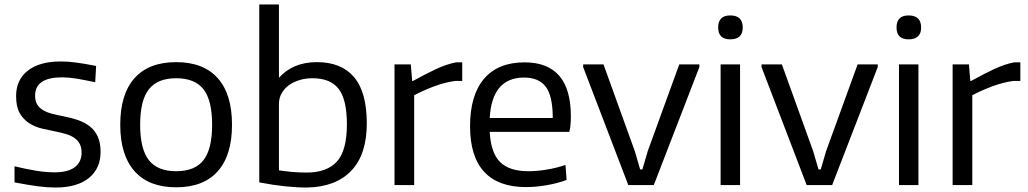

<svg xmlns="http://www.w3.org/2000/svg" viewBox="-20 -828 4597 859"><path d="M228 11Q192 11 150 5.5Q108 0 45 -12V-84Q95 -72 139.5 -64.5Q184 -57 224 -57Q284 -57 314.5 -80Q345 -103 345 -145Q345 -168 337 -183.5Q329 -199 314 -210Q299 -221 278 -227.5Q257 -234 232 -239Q201 -245 169 -252.5Q137 -260 111 -276.5Q85 -293 68.5 -321.5Q52 -350 52 -398Q52 -471 104.5 -512Q157 -553 251 -553Q268 -553 284 -552Q300 -551 318 -548.5Q336 -546 358 -542.5Q380 -539 410 -533L406 -460Q355 -471 321 -476.5Q287 -482 258 -482Q137 -482 137 -400Q137 -376 146.5 -360.5Q156 -345 173 -335Q190 -325 213 -319Q236 -313 263 -308Q299 -301 329.5 -290.5Q360 -280 382.5 -262Q405 -244 417.5 -216.5Q430 -189 430 -149Q430 -74 377.5 -31.5Q325 11 228 11Z M768 10Q646 10 582 -62Q518 -134 518 -270Q518 -407 582 -478.5Q646 -550 768 -550Q890 -550 954 -478.5Q1018 -407 1018 -270Q1018 -133 954 -61.5Q890 10 768 10ZM768 -62Q852 -62 890.5 -111.5Q929 -161 929 -270Q929 -379 890.5 -428.5Q852 -478 768 -478Q685 -478 646 -428.5Q607 -379 607 -270Q607 -161 646 -111.5Q685 -62 768 -62Z M1353 11Q1307 11 1255 5.5Q1203 0 1140 -12V-808H1228V-480Q1258 -514 1300.5 -532Q1343 -550 1398 -550Q1507 -550 1564 -483Q1621 -416 1621 -276Q1621 -136 1551 -63.5Q1481 9 1353 11ZM1352 -56Q1443 -56 1487.5 -105.5Q1532 -155 1532 -271Q1532 -383 1495 -430.5Q1458 -478 1378 -478Q1348 -478 1321 -470Q1294 -462 1273.5 -447.5Q1253 -433 1240.5 -411.5Q1228 -390 1228 -363V-66Q1253 -62 1285 -59Q1317 -56 1352 -56Z M1745 -540H1818L1824 -466H1828Q1884 -497 1931 -519Q1978 -541 2020 -549H2048V-466H2017Q1972 -460 1924.5 -442.5Q1877 -425 1833 -402V0H1745Z M2333 9Q2209 9 2146 -59.5Q2083 -128 2083 -263Q2083 -402 2145.5 -475.5Q2208 -549 2327 -549Q2534 -549 2534 -308Q2534 -262 2527 -238H2171Q2176 -144 2217.5 -103Q2259 -62 2344 -62Q2382 -62 2425 -69Q2468 -76 2510 -90L2515 -23Q2475 -8 2426.5 0.5Q2378 9 2333 9ZM2325 -481Q2181 -481 2171 -300H2453Q2453 -398 2422 -439.5Q2391 -481 2325 -481Z M2589 -528V-540H2680L2820 -152L2844 -70H2854L2878 -152L3019 -540H3109V-528L2905 0H2791Z M3247 -652Q3193 -652 3193 -705Q3193 -759 3247 -759Q3303 -759 3303 -705Q3303 -652 3247 -652ZM3204 -540H3291V0H3204Z M3387 -528V-540H3478L3618 -152L3642 -70H3652L3676 -152L3817 -540H3907V-528L3703 0H3589Z M4045 -652Q3991 -652 3991 -705Q3991 -759 4045 -759Q4101 -759 4101 -705Q4101 -652 4045 -652ZM4002 -540H4089V0H4002Z M4242 -540H4315L4321 -466H4325Q4381 -497 4428 -519Q4475 -541 4517 -549H4545V-466H4514Q4469 -460 4421.5 -442.5Q4374 -425 4330 -402V0H4242Z"/></svg>

Font: Encode Sans Normal
Style: Regular
Weight: 400
Designer: Pablo Impallari, Andres Torresi
Foundry: Pablo Impallari, Andres Torresi
Version: Version 1.000; ttfautohint (v1.00) -l 8 -r 50 -G 200 -x 14 -